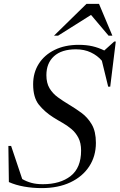

<svg xmlns="http://www.w3.org/2000/svg" viewBox="-20 -955 614 985"><path d="M472 -222Q472 -154 437.8 -101.5Q403.5 -49 341 -19.5Q278.5 10 193.5 10Q147 10 103.5 2.2Q60 -5.5 25.5 -21L23 -206.5H37L94 -36.5Q116.5 -23.5 141.5 -16.8Q166.5 -10 199.5 -10Q289 -10 342.5 -52Q396 -94 396 -182.5Q396 -221.5 382.2 -248Q368.5 -274.5 346.5 -293Q324.5 -311.5 299.5 -325.5Q274.5 -339.5 252.5 -353.5Q208.5 -381.5 179.2 -418.2Q150 -455 150 -522.5Q150 -582 178.8 -627.5Q207.5 -673 260.2 -699Q313 -725 384 -725Q422.5 -725 454 -717.8Q485.5 -710.5 515 -696L566 -742H574L545.5 -510.5H535L502.5 -643.5Q480 -670 446.2 -686Q412.5 -702 369.5 -702Q296 -702 257 -666.5Q218 -631 218 -569.5Q218 -529 234.2 -502Q250.5 -475 277 -455.8Q303.5 -436.5 334.5 -418Q365.5 -399.5 397.2 -376.5Q429 -353.5 450.5 -317.2Q472 -281 472 -222ZM257 -772 423.5 -935H488L556.5 -772H537L447 -878.5L278 -772Z"/></svg>

Font: Newsreader Display
Style: Italic
Weight: 400
Italic angle: -17°
Designer: Hugues Gentile
Foundry: Production Type
Version: Version 1.001